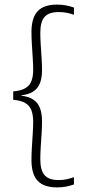

<svg xmlns="http://www.w3.org/2000/svg" viewBox="-20 -696 374 836"><path d="M302 -663V-631.5Q289.5 -636.5 272.8 -640Q256 -643.5 235.5 -643.5Q193 -643.5 174.2 -622.5Q155.5 -601.5 155.5 -553.5Q155.5 -532 157.2 -503.2Q159 -474.5 161 -444.8Q163 -415 163 -390.5Q163 -359.5 154.8 -336.2Q146.5 -313 127 -299Q107.5 -285 73 -281V-274.5L71.5 -279.5Q107 -275.5 126.8 -261.2Q146.5 -247 154.8 -223.2Q163 -199.5 163 -167.5Q163 -142.5 161 -112.5Q159 -82.5 157.2 -53.5Q155.5 -24.5 155.5 -3Q155.5 45.5 174.2 66.8Q193 88 235.5 88Q256.5 88 273 84Q289.5 80 302 75.5V107Q287.5 112.5 268.8 116.2Q250 120 228.5 120Q171 120 144 91.2Q117 62.5 117 1Q117 -24 118.8 -54.2Q120.5 -84.5 122.5 -113.8Q124.5 -143 124.5 -165Q124.5 -194.5 117.2 -214.8Q110 -235 91.2 -246.8Q72.5 -258.5 37.5 -261.5V-298Q72.5 -301 91.2 -312.5Q110 -324 117.2 -344Q124.5 -364 124.5 -392Q124.5 -414.5 122.5 -443.8Q120.5 -473 118.8 -502.8Q117 -532.5 117 -556.5Q117 -618 143.8 -647Q170.5 -676 228.5 -676Q250 -676 268.8 -672.2Q287.5 -668.5 302 -663Z"/></svg>

Font: Anek Telugu Medium ExtraLight
Style: Regular
Weight: 250
Version: Version 1.003